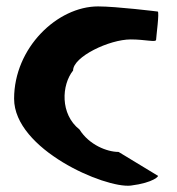

<svg xmlns="http://www.w3.org/2000/svg" viewBox="-20 -588 551 599"><path d="M24 -280C24 -122 307 0 388 -9C460 -18 478 -40 472 -40L350 -114C314 -114 258 -136 228 -184C167 -232 172 -323 208 -368C208 -411 321 -465 388 -465C433 -465 467 -455 467 -464C467 -472 478 -552 472 -552C472 -552 343 -568 286 -568C159 -568 24 -439 24 -280Z"/></svg>

Font: Ampere
Style: SCCnd
Weight: 400
Version: Version 1